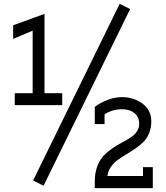

<svg xmlns="http://www.w3.org/2000/svg" viewBox="-20 -812 869 1005"><path d="M708.5 -164.1Q708.5 -200.7 683.1 -220.5Q657.7 -240.2 619.6 -240.2Q569.3 -240.2 527.3 -213.9V-162.6H476.1V-252.4Q504.9 -274.9 543.9 -289.3Q583 -303.7 617.7 -303.7Q679.7 -303.7 725.8 -269.8Q772 -235.8 772 -177.7Q772 -142.6 760.3 -114.3Q748.5 -85.9 729.2 -67.4Q710 -48.8 686.5 -33Q663.1 -17.1 639.2 -2.9Q615.2 11.2 595 26.1Q574.7 41 560.1 62.3Q545.4 83.5 542.5 109.4H728.5V63H779.8V172.9H476.1V134.8Q476.6 91.3 489.7 57.4Q502.9 23.4 523.4 2.2Q543.9 -19 568.6 -35.9Q593.3 -52.7 617.9 -65.7Q642.6 -78.6 662.8 -91.6Q683.1 -104.5 695.8 -122.8Q708.5 -141.1 708.5 -164.1ZM150.9 -651.4 48.8 -608.4V-679.7L212.9 -739.3V-324.2H305.7V-261.7H57.1V-324.2H150.9ZM208 160.2 153.3 132.8 606.4 -792 661.1 -764.6Z"/></svg>

Font: Eligible
Style: Regular
Weight: 500
Version: Version 1.1